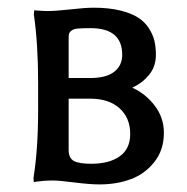

<svg xmlns="http://www.w3.org/2000/svg" viewBox="-20 -467 490 504"><path d="M160.2 -262.2H216.8Q258.8 -262.2 279.8 -278.6Q300.8 -294.9 300.8 -323.2Q300.8 -393.1 217.8 -393.1Q196.3 -393.1 184.8 -392.1Q173.3 -391.1 167.7 -386.7Q162.1 -382.3 161.1 -377.9Q160.2 -373.5 160.2 -362.8ZM160.2 -208V-73.2Q160.2 -51.8 174.1 -44.4Q188 -37.1 219.2 -37.1Q266.6 -37.1 294.2 -56.6Q321.8 -76.2 321.8 -115.2Q321.8 -157.7 293.7 -182.9Q265.6 -208 216.8 -208ZM241.2 17.1Q216.3 17.1 175.5 12Q134.8 6.8 119.1 6.8Q106.9 6.8 94.2 7.8Q81.5 8.8 75.2 9.8L68.8 11.2L67.9 0Q80.1 -75.2 80.1 -179.2V-248Q80.1 -352.5 68.8 -429.2L69.8 -439.9Q94.2 -438 103 -438Q126.5 -438 165.3 -442.4Q204.1 -446.8 226.1 -446.8Q265.6 -446.8 295.4 -439.5Q325.2 -432.1 342.8 -420.7Q360.4 -409.2 371.1 -392.3Q381.8 -375.5 385.5 -359.1Q389.2 -342.8 389.2 -323.2Q389.2 -292 371.1 -270.3Q353 -248.5 327.1 -236.8Q361.3 -221.7 385.7 -190.2Q410.2 -158.7 410.2 -118.2Q410.2 -73.7 385.5 -42.2Q360.8 -10.7 323.7 3.2Q286.6 17.1 241.2 17.1Z"/></svg>

Font: Linear Smooth Low Contrast
Style: Regular
Weight: 500
Designer: Philipp H. Poll, Flanker
Foundry: Philipp H. Poll, reworked by Flanker
Version: Version 1.010 | FøM Fix